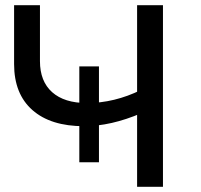

<svg xmlns="http://www.w3.org/2000/svg" viewBox="-20 -720 776 740"><path d="M285.7 -464H361.4V-94.6H285.7ZM34.3 -473.1V-700H134V-484.3Q134 -406.6 181 -364.7Q228 -322.9 314.7 -322.9Q420.9 -322.9 523.6 -373.4L525 -283.9Q466.7 -258.9 410.9 -246.2Q355.1 -233.6 303.7 -233.6Q175.3 -233.6 104.8 -295.9Q34.3 -358.1 34.3 -473.1ZM508.4 -700H608.1V0H508.4Z"/></svg>

Font: iiserrat Thin
Style: Regular
Weight: 100
Designer: Akira Ohta
Foundry: Akira Ohta
Version: Version 1.200;Glyphs 3.3.1 (3343)